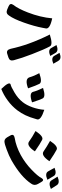

<svg xmlns="http://www.w3.org/2000/svg" viewBox="1011 -1884 977 3040"><g transform="rotate(90 1500.0 -364.5)"><path d="M694 -770Q788 -808 820 -752L866 -671Q771 -631 740 -688L694 -770ZM817 -818Q911 -856 943 -800L990 -720Q896 -680 864 -736L817 -818ZM178 -317Q254 -513 271 -702Q448 -665 430 -597Q430 -600 421 -550Q397 -420 339 -256Q282 -94 226 -17Q192 36 132 11L81 -11Q21 -36 59 -88Q119 -164 178 -317ZM672 -328Q644 -408 601 -507Q558 -606 527 -664Q689 -716 714 -666Q761 -582 838 -382Q902 -216 934 -94Q952 -29 891 -9L832 10Q771 30 753 -45Q721 -192 672 -328Z M1373 -557Q1517 -604 1541 -547Q1562 -505 1601 -383Q1456 -333 1435 -398Q1421 -457 1373 -557ZM1719 -577Q1890 -522 1870 -461L1862 -435Q1816 -266 1728 -151Q1661 -63 1572 2Q1483 68 1389 104Q1262 -26 1319 -44Q1349 -48 1444 -104Q1539 -160 1597 -234Q1646 -296 1679 -389Q1712 -483 1719 -577ZM1139 -498Q1285 -550 1309 -497Q1332 -455 1379 -320Q1231 -265 1205 -341Q1181 -423 1139 -498Z M2637 -739Q2737 -780 2769 -724L2827 -626Q2724 -582 2693 -639L2637 -739ZM2777 -787Q2879 -829 2913 -774L2972 -681Q2870 -636 2836 -691L2777 -787ZM2211 -668Q2299 -802 2353 -771Q2413 -740 2533 -658Q2443 -524 2380 -564Q2308 -614 2211 -668ZM2126 -39Q2094 -95 2164 -108Q2296 -129 2437 -205Q2565 -276 2668 -376Q2772 -476 2799 -532Q2832 -585 2863 -529L2894 -475Q2925 -419 2888 -369Q2781 -207 2520 -58Q2445 -16 2348 19Q2251 54 2240 52Q2185 65 2153 9ZM2055 -438Q2143 -572 2196 -542Q2255 -513 2377 -428Q2288 -292 2224 -334Q2149 -388 2055 -438Z"/></g></svg>

Font: Swei Half Moon CJK SC
Style: Black
Weight: 900
Version: Version 2.071